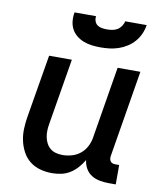

<svg xmlns="http://www.w3.org/2000/svg" viewBox="-84 -820 769 897"><g transform="rotate(10 300.0 -371.0)"><path d="M223 8Q194 8 166.5 0.5Q139 -7 117.5 -24Q96 -41 83 -65.5Q70 -90 64 -117Q58 -144 59 -173.5Q60 -203 65 -232L115 -530H223L171 -217Q168 -201 167.5 -184.5Q167 -168 170 -153Q173 -138 180 -124.5Q187 -111 198.5 -101.5Q210 -92 225.5 -88Q241 -84 257 -84Q279 -84 301.5 -90.5Q324 -97 342 -112Q360 -127 370.5 -148Q381 -169 384 -191L440 -530H548L480 -118Q479 -111 480 -104.5Q481 -98 485 -93Q489 -88 495 -86Q501 -84 508 -84H526V8H493Q471 8 449.5 4Q428 0 410.5 -11Q393 -22 382.5 -40.5Q372 -59 370 -80Q358 -60 342.5 -42.5Q327 -25 307.5 -13Q288 -1 266 3.5Q244 8 223 8ZM345 -610Q324 -610 303.5 -612.5Q283 -615 264.5 -622Q246 -629 230.5 -641.5Q215 -654 206 -671Q197 -688 195 -708.5Q193 -729 197 -750H299Q297 -738 301 -726.5Q305 -715 314 -708.5Q323 -702 335 -700Q347 -698 359 -698Q372 -698 384.5 -700Q397 -702 408 -708.5Q419 -715 427 -726.5Q435 -738 437 -750H539Q536 -729 527 -708.5Q518 -688 503.5 -671Q489 -654 469.5 -641.5Q450 -629 429 -622Q408 -615 387 -612.5Q366 -610 345 -610Z"/></g></svg>

Font: Iosevka Curly SmBdEx
Style: Italic
Weight: 600
Width: 7
Italic angle: -9°
Monospace: yes
Designer: Belleve Invis
Foundry: Belleve Invis
Version: Version 11.1.0; ttfautohint (v1.8.3)